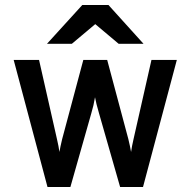

<svg xmlns="http://www.w3.org/2000/svg" viewBox="-20 -752 766 772"><path d="M457 -576 363 -655 269 -576H169L311 -732H416L557 -576ZM171 0 35 -511H137L209 -193Q216 -163 219 -141Q222 -160 230 -193L315 -511H411L496 -193Q504 -160 507 -141Q510 -163 517 -193L589 -511H691L555 0H463L378 -297Q366 -338 362 -361Q357 -329 347 -296L263 0Z"/></svg>

Font: Overpass Light
Style: Bold
Weight: 600
Designer: Delve Withrington, Thomas Jockin
Foundry: Delve Fonts
Version: Version 3.000;DELV;Overpass